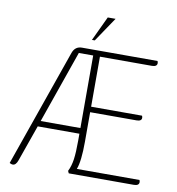

<svg xmlns="http://www.w3.org/2000/svg" viewBox="-95 -975 983 1066"><g transform="rotate(10 396.5 -442.0)"><path d="M30 0 262 -662Q276 -700 314 -700H740Q743 -694 743 -688Q743 -678 735.5 -673Q728 -668 714 -668H421V-386H708Q711 -380 711 -374Q711 -355 682 -355H421V-188Q421 -79 403 -32H756Q759 -26 759 -20Q759 -10 751.5 -5Q744 0 730 0H363L357 -13Q372 -43 377.5 -82Q383 -121 383 -188V-227H148L76 -23Q66 6 48 6Q39 6 30 0ZM383 -259V-668H302L159 -259ZM426 -890H470L377 -752H361Z"/></g></svg>

Font: Thasadith
Style: Regular
Weight: 400
Designer: Cadson Demak Co.,Ltd.
Foundry: Cadson Demak Co.,Ltd.
Version: Version 1.000; ttfautohint (v1.6)